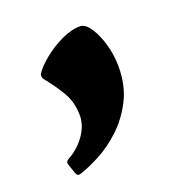

<svg xmlns="http://www.w3.org/2000/svg" viewBox="-83 -256 530 553"><g transform="rotate(-20 182.0 20.5)"><path d="M74 220Q65 223 61 214L50 182Q47 174 56 168Q88 151 109 121.5Q130 92 130 61Q130 21 112 -10Q94 -41 67 -74Q62 -83 66 -91Q79 -110 104.5 -130.5Q130 -151 160.5 -165.5Q191 -180 218 -180Q234 -180 249 -157.5Q264 -135 273.5 -101.5Q283 -68 283 -33Q283 25 260.5 69Q238 113 204.5 144Q171 175 135.5 193.5Q100 212 74 220Z"/></g></svg>

Font: Hahmlet Black
Style: Regular
Weight: 900
Version: Version 1.002